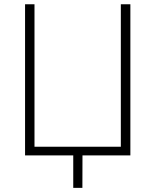

<svg xmlns="http://www.w3.org/2000/svg" viewBox="-20 -748 748 924"><path d="M607.4 0H100.6V-727.5H146V-42H561.5V-727.5H607.4ZM332.5 156.2V-18.1H377L376.5 156.2Z"/></svg>

Font: Inter 17pt ExtraLight
Style: Regular
Weight: 250
Version: Version 4.001;git-66647c0bb